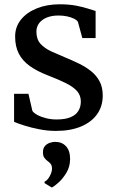

<svg xmlns="http://www.w3.org/2000/svg" viewBox="-20 -587 530 877"><path d="M235 11Q197.6 11 160 3.6Q122.4 -3.7 91.7 -13.5Q61 -23.2 44.3 -30.4V-158.4H110L128 -80.3Q134.3 -70.8 151.1 -61.7Q167.9 -52.7 190.8 -47Q213.7 -41.3 238.3 -41.3Q278.2 -41.3 302.6 -51.7Q327 -62.1 338.1 -80.6Q349.2 -99.1 349.2 -123.4Q349.2 -152 331.2 -171.8Q313.1 -191.5 279.2 -208.1Q245.3 -224.7 197.1 -243.2Q148.2 -262.2 115.3 -286Q82.3 -309.8 65.7 -342.4Q49.1 -374.9 49.1 -420Q49.1 -464.5 75.9 -497.6Q102.6 -530.6 148.7 -549Q194.7 -567.4 252.1 -567.4Q295.2 -567.4 327.5 -561.2Q359.8 -555 382.1 -547.6Q404.4 -540.3 416.7 -536.9V-413H356.1L335.9 -487Q331.3 -495.1 318.1 -501.7Q304.9 -508.2 286.7 -512.2Q268.5 -516.1 248.8 -516.1Q217.8 -516.5 194.6 -507.2Q171.5 -497.9 158.9 -481.4Q146.3 -464.8 146.3 -442.4Q146.3 -407.6 165.1 -386.8Q184 -366.1 213.8 -352.4Q243.7 -338.8 276.6 -325.2Q309.2 -311.7 340.1 -296.8Q371 -281.8 395.6 -262.3Q420.2 -242.8 434.7 -215.7Q449.3 -188.7 449.3 -150.7Q449.3 -102 423.8 -65.7Q398.3 -29.4 350.2 -9.2Q302.1 11 235 11ZM300.2 139.7Q300 174.3 283.4 202Q266.7 229.7 246.9 247.2Q227.1 264.7 217.4 269.3H216.1L183.8 249.6L183.2 243.1Q197.5 236.4 207.5 217.2Q217.5 197.9 217.5 183.7Q217.5 168.4 210.7 160.7Q204 152.9 196.6 147.9Q189 142.4 182.6 133.7Q176.2 125.1 176.2 108.7Q176.2 89.5 186 79.1Q195.9 68.8 208.8 64.9Q221.7 61 230 61H232.4Q263.1 61 281.7 81.3Q300.3 101.7 300.2 139.7Z"/></svg>

Font: Merriweather Light
Style: Regular
Weight: 300
Version: Version 2.100